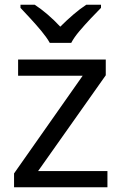

<svg xmlns="http://www.w3.org/2000/svg" viewBox="-20 -786 510 806"><path d="M431 0H39V-58L327 -468H56V-536H424V-470L140 -68H431ZM189 -606Q176 -629 154 -655.5Q132 -682 108 -708Q84 -734 66 -753V-766H126Q152 -749 180 -725Q208 -701 233 -674Q260 -701 288 -725Q316 -749 342 -766H404V-753Q385 -734 360.5 -708Q336 -682 313.5 -655.5Q291 -629 279 -606Z"/></svg>

Font: Noto Sans Armenian
Style: Regular
Weight: 400
Designer: Monotype Design Team
Foundry: Monotype Imaging Inc.
Version: Version 2.007